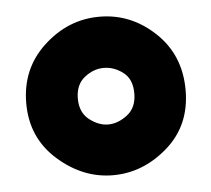

<svg xmlns="http://www.w3.org/2000/svg" viewBox="-38 -749 514 467"><g transform="rotate(-5 219.5 -515.5)"><path d="M25 -514.5Q25 -599 84.5 -654Q144 -709 220.5 -709Q297 -709 355.5 -654Q414 -599 414 -513Q414 -427 354 -374.5Q294 -322 220.5 -322Q147 -322 86 -376Q25 -430 25 -514.5ZM151 -515Q151 -481 173.5 -463.5Q196 -446 219.5 -446Q243 -446 266 -463.5Q289 -481 289 -516Q289 -551 267 -567.5Q245 -584 220 -584Q195 -584 173 -566.5Q151 -549 151 -515Z"/></g></svg>

Font: Fredoka One
Style: Regular
Weight: 400
Version: Version 1.001;April 7, 2020;FontCreator 12.0.0.2522 64-bit